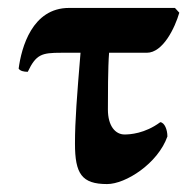

<svg xmlns="http://www.w3.org/2000/svg" viewBox="-20 -454 481 484"><path d="M183 -321C174 -212 169 -150 169 -92C169 -16 186 10 250 10C297 10 378 -42 402 -110C402 -127 395 -145 384 -146C345 -117 307 -115 294 -115C271 -115 252 -136 252 -178C252 -210 252 -285 255 -321H350C391 -321 421 -384 432 -422L421 -434H154C61 -434 34 -334 27 -281C31 -275 40 -273 50 -273C71 -317 85 -321 134 -321Z"/></svg>

Font: Libertinus Sans
Style: Bold
Weight: 700
Designer: Philipp H. Poll, Khaled Hosny
Foundry: Caleb Maclennan
Version: Version 7.050;RELEASE